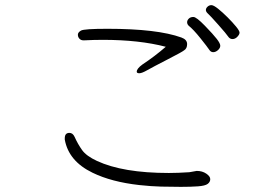

<svg xmlns="http://www.w3.org/2000/svg" viewBox="-20 -751 1040 747"><path d="M865.5 -683.5Q885 -664 898.5 -647.5Q912 -631 912 -624Q912 -617 903.5 -608Q895 -599 884.5 -599Q874 -599 867.5 -609Q861 -619 829.5 -654.5Q798 -690 789.5 -697.5Q781 -705 781 -712Q781 -719 787.5 -725Q794 -731 802.5 -731Q811 -731 828.5 -717Q846 -703 865.5 -683.5ZM714 -651Q708 -657 708 -664.5Q708 -672 714.5 -678.5Q721 -685 732.5 -685Q744 -685 777 -651Q810 -617 823.5 -599.5Q837 -582 837 -573Q837 -564 828 -556Q819 -548 809.5 -548Q800 -548 794 -557.5Q788 -567 760 -602Q732 -637 714 -651ZM380 -596Q345 -596 307 -594H305Q295 -594 289 -600.5Q283 -607 283 -616Q283 -625 295 -632Q307 -639 398 -639Q592 -639 686 -605Q708 -597 708 -579.5Q708 -562 696 -555Q689 -549 631.5 -519.5Q574 -490 553 -478Q532 -466 522 -466Q512 -466 512 -472Q512 -484 534 -500Q581 -531 625 -569Q522 -596 380 -596ZM717 -81 745 -86H746Q767 -86 782.5 -75.5Q798 -65 798 -54Q798 -43 788 -35.5Q778 -28 750 -26Q722 -24 683.5 -24Q645 -24 606.5 -25Q568 -26 522 -31Q414 -43 340 -79Q247 -124 232 -208V-213Q232 -234 250 -234Q263 -234 270 -219Q283 -190 299.5 -167Q316 -144 357 -125Q458 -78 637 -78Q672 -78 717 -81Z"/></svg>

Font: ToneOZ-Pinyin-WenKai-Light
Style: Light
Weight: 300
Designer: Fontworks Inc.
Foundry: ToneOZ
Version: Version 0.240331